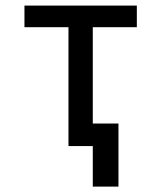

<svg xmlns="http://www.w3.org/2000/svg" viewBox="-20 -528 583 694"><path d="M271.5 -81.5V0H315.4V146.5H408.2V-81.5ZM227.5 0H315.4V-429.7H474.6V-507.8H68.4V-429.7H227.5Z"/></svg>

Font: Giphurs
Style: Regular
Weight: 400
Version: Version 2.010